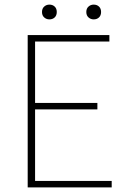

<svg xmlns="http://www.w3.org/2000/svg" viewBox="-20 -812 550 832"><path d="M100 0V-660H454V-632H132V-366H402V-338H132V-28H464V0ZM194 -728Q181 -728 171.5 -736.5Q162 -745 162 -760Q162 -775 171.5 -783.5Q181 -792 194 -792Q208 -792 217 -783.5Q226 -775 226 -760Q226 -745 217 -736.5Q208 -728 194 -728ZM386 -728Q373 -728 363.5 -736.5Q354 -745 354 -760Q354 -775 363.5 -783.5Q373 -792 386 -792Q400 -792 409 -783.5Q418 -775 418 -760Q418 -745 409 -736.5Q400 -728 386 -728Z"/></svg>

Font: Source Sans 3 Variable
Style: Regular
Weight: 200
Designer: Paul D. Hunt
Foundry: Adobe Systems Incorporated
Version: Version 3.026